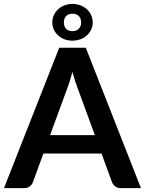

<svg xmlns="http://www.w3.org/2000/svg" viewBox="-26 -969 746 989"><path d="M0 0ZM700 0H596Q578.5 0 567.5 -8.8Q556.5 -17.5 551 -30.5L497 -178H197.5L143.5 -30.5Q139.5 -19 128 -9.5Q116.5 0 99.5 0H-5.5L279 -723H416ZM232 -273H462.5L374.5 -513.5Q368 -529.5 361 -551.2Q354 -573 347 -598.5Q340 -573 333.2 -551Q326.5 -529 320 -512.5ZM243.5 -853Q243.5 -874.5 252 -892.2Q260.5 -910 274.8 -922.5Q289 -935 307.5 -942Q326 -949 346.5 -949Q367.5 -949 386.8 -942Q406 -935 420.2 -922.5Q434.5 -910 443 -892.2Q451.5 -874.5 451.5 -853Q451.5 -832 443 -815Q434.5 -798 420.2 -785.5Q406 -773 386.8 -766.2Q367.5 -759.5 346.5 -759.5Q326 -759.5 307.5 -766.2Q289 -773 274.8 -785.5Q260.5 -798 252 -815Q243.5 -832 243.5 -853ZM303 -853Q303 -833.5 314.5 -821Q326 -808.5 348 -808.5Q368 -808.5 380 -821Q392 -833.5 392 -853Q392 -874 380 -886.2Q368 -898.5 348 -898.5Q326 -898.5 314.5 -886.2Q303 -874 303 -853Z"/></svg>

Font: Lato
Style: Bold
Weight: 700
Designer: Lukasz Dziedzic
Foundry: tyPoland Lukasz Dziedzic
Version: Version 2.007; 2014-02-27